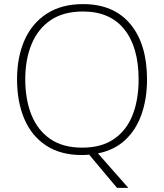

<svg xmlns="http://www.w3.org/2000/svg" viewBox="-20 -745 799 935"><path d="M696 -358Q696 -265 669.5 -189Q643 -113 590 -63.5Q537 -14 457 2L605 170H550L414 8Q405 9 396.5 9.5Q388 10 379 10Q274 10 203.5 -37Q133 -84 98 -167Q63 -250 63 -359Q63 -467 99.5 -549.5Q136 -632 208 -678.5Q280 -725 384 -725Q534 -725 615 -627.5Q696 -530 696 -358ZM103 -359Q103 -261 133 -186Q163 -111 224.5 -68.5Q286 -26 380 -26Q474 -26 535 -68Q596 -110 625.5 -184.5Q655 -259 655 -358Q655 -515 585.5 -602Q516 -689 384 -689Q289 -689 227 -647Q165 -605 134 -530.5Q103 -456 103 -359Z"/></svg>

Font: Noto Sans Gujarati UI ExtraLight
Style: Regular
Weight: 200
Designer: Jelle Bosma - Monotype Design Team, Universal Thirst
Foundry: Monotype Imaging Inc.
Version: Version 2.106; ttfautohint (v1.8.4.7-5d5b)